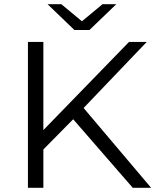

<svg xmlns="http://www.w3.org/2000/svg" viewBox="-20 -901 751 921"><path d="M114 0V-700H188V-277L599 -700H684L381 -383L705 0H617L331 -329L188 -184V0ZM337 -757 208 -881H274L373 -799L472 -881H538L409 -757Z"/></svg>

Font: Modern
Style: Small
Weight: 400
Designer: Julieta Ulanovsky
Foundry: Julieta Ulanovsky
Version: Version 8.000